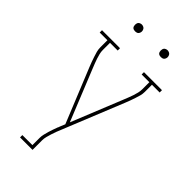

<svg xmlns="http://www.w3.org/2000/svg" viewBox="-278 -769 1055 1055"><g transform="rotate(45 250.0 -241.0)"><path d="M115 215V197H193V141Q193 127 196.5 112.5Q200 98 204 84Q208 70 213 56.5Q218 43 223 29L224 28Q225 25 226 22.5Q227 20 228 17L240 -12L111 -329Q105 -343 100 -357.5Q95 -372 90 -386.5Q85 -401 81 -416Q77 -431 77 -447V-502H17V-520H157V-502H97V-447Q97 -432 100.5 -418Q104 -404 108.5 -390Q113 -376 118.5 -362.5Q124 -349 129 -336L250 -37L371 -336Q376 -349 381.5 -362.5Q387 -376 391.5 -390Q396 -404 399.5 -418Q403 -432 403 -447V-502H343V-520H483V-502H423V-447Q423 -431 419 -416Q415 -401 410 -386.5Q405 -372 400 -357.5Q395 -343 389 -329L246 24Q240 38 234.5 52.5Q229 67 224.5 81.5Q220 96 216 111Q212 126 212 141V215ZM350 -644Q345 -644 339.5 -645.5Q334 -647 330.5 -650.5Q327 -654 325.5 -659.5Q324 -665 324 -670Q324 -675 325.5 -680.5Q327 -686 330.5 -689.5Q334 -693 339.5 -695Q345 -697 350 -697Q355 -697 360.5 -695Q366 -693 369.5 -689.5Q373 -686 375 -680.5Q377 -675 377 -670Q377 -665 375 -659.5Q373 -654 369.5 -650.5Q366 -647 360.5 -645.5Q355 -644 350 -644ZM150 -644Q145 -644 139.5 -645.5Q134 -647 130.5 -650.5Q127 -654 125.5 -659.5Q124 -665 124 -670Q124 -675 125.5 -680.5Q127 -686 130.5 -689.5Q134 -693 139.5 -695Q145 -697 150 -697Q155 -697 160.5 -695Q166 -693 169.5 -689.5Q173 -686 175 -680.5Q177 -675 177 -670Q177 -665 175 -659.5Q173 -654 169.5 -650.5Q166 -647 160.5 -645.5Q155 -644 150 -644Z"/></g></svg>

Font: Iosevka Curly Slab Thin
Style: Regular
Weight: 100
Monospace: yes
Designer: Belleve Invis
Foundry: Belleve Invis
Version: Version 22.1.2; ttfautohint (v1.8.4)